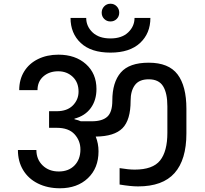

<svg xmlns="http://www.w3.org/2000/svg" viewBox="-20 -1021 1101 1029"><path d="M572 -906Q552 -906 538.5 -919.5Q525 -933 525 -953Q525 -973 538.5 -987Q552 -1001 572 -1001Q592 -1001 605.5 -987Q619 -973 619 -953Q619 -933 605.5 -919.5Q592 -906 572 -906ZM572 -739Q468 -739 413 -790.5Q358 -842 358 -925H442Q442 -880 476 -847.5Q510 -815 572 -815Q633 -815 667 -847.5Q701 -880 701 -925H786Q786 -842 730.5 -790.5Q675 -739 572 -739ZM777 -685Q884 -685 931.5 -622.5Q979 -560 979 -438V-306Q979 -165 915.5 -93.5Q852 -22 720 -22Q681 -22 621 -32V-120Q669 -112 702 -112Q799 -112 838 -161Q877 -210 877 -309V-451Q877 -522 854 -559Q831 -596 777 -596Q726 -596 703 -565Q680 -534 680 -481Q680 -378 636.5 -334Q593 -290 493 -289Q508 -252 508 -210Q508 -120 451 -66Q394 -12 301 -12Q235 -12 183.5 -37.5Q132 -63 104 -109.5Q76 -156 76 -217H175Q175 -167 208.5 -134.5Q242 -102 295 -102Q348 -102 379.5 -134.5Q411 -167 411 -220Q411 -267 379.5 -301.5Q348 -336 284 -336H243V-425H284Q340 -425 370.5 -456Q401 -487 401 -530Q401 -580 369.5 -609.5Q338 -639 292 -639Q244 -639 212.5 -611.5Q181 -584 181 -538H83Q83 -595 109.5 -638Q136 -681 184 -704.5Q232 -728 293 -728Q384 -728 440.5 -677.5Q497 -627 497 -544Q497 -484 466.5 -442Q436 -400 379 -385V-382Q403 -376 413 -371H472Q528 -371 555 -395.5Q582 -420 582 -482Q582 -580 627.5 -632.5Q673 -685 777 -685Z"/></svg>

Font: Fz Poppins Med
Style: Regular
Weight: 500
Designer: Ninad Kale (Devanagari), Jonny Pinhorn (Latin)
Foundry: Indian Type Foundry
Version: Vit hóa bi Vntype.Com & FontZin.Com